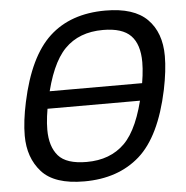

<svg xmlns="http://www.w3.org/2000/svg" viewBox="-51 -740 776 803"><g transform="rotate(-5 337.0 -338.0)"><path d="M271 14.2Q146 14.2 92.5 -45.4Q39.1 -105 39.1 -197.8Q39.1 -258.3 56.2 -337.9Q96.2 -525.4 185.3 -607.7Q274.4 -689.9 420.4 -689.9Q540 -689.9 595.9 -633.8Q651.9 -577.6 651.9 -479Q651.9 -418.5 635.3 -337.9Q594.7 -146 504.2 -65.9Q413.6 14.2 271 14.2ZM288.1 -65.9Q387.2 -65.9 447.8 -126Q508.3 -186 540.5 -337.9Q555.7 -410.2 555.7 -461.4Q555.7 -536.6 520 -573.2Q484.4 -609.9 403.3 -609.9Q302.7 -609.9 242.7 -548.8Q182.6 -487.8 150.9 -337.9Q135.3 -265.6 135.3 -214.4Q135.3 -143.6 169.2 -104.7Q203.1 -65.9 288.1 -65.9ZM540.5 -301.8H134.8L150.4 -374H556.2Z"/></g></svg>

Font: Cadman
Style: Italic
Weight: 400
Italic angle: -12°
Designer: Paul James MIller
Foundry: High-Logic / Made with FontCreator
Version: Version 2.114;March 28, 2021;FontCreator 13.0.0.2683 64-bit